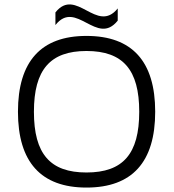

<svg xmlns="http://www.w3.org/2000/svg" viewBox="-20 -838 787 866"><path d="M370 -676C165 -676 61 -561 61 -334C61 -107 165 8 370 8C576 8 680 -107 680 -334C680 -561 576 -676 370 -676ZM370 -60C206 -60 133 -144 133 -334C133 -523 206 -608 370 -608C535 -608 608 -523 608 -334C608 -144 535 -60 370 -60ZM511 -745V-800C417 -683 323 -899 230 -782V-725C323 -843 417 -627 511 -745Z"/></svg>

Font: Maven Pro
Style: Regular
Weight: 400
Designer: Joe Prince
Foundry: Joe Prince
Version: Version 1.003